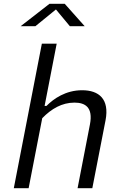

<svg xmlns="http://www.w3.org/2000/svg" viewBox="-20 -996 660 1016"><path d="M131.5 0 203.5 -370.5C252 -420.5 308 -453 374 -453C429.5 -453 473.5 -429.5 456 -338L390.5 0H468.5L538.5 -359.5C560 -471.5 504 -518.5 414.5 -518.5C328 -518.5 264 -474 226 -435.5H216L280 -765H201.5L53 0ZM89.5 -857.5H167.5L276 -946L349.5 -857.5H428L322.5 -976H242Z"/></svg>

Font: Monaspace Neon Light
Style: Italic
Weight: 300
Italic angle: -11°
Designer: Riley Cran & the Lettermatic Team
Foundry: Lettermatic
Version: Version 1.200 (Monaspace Neon)